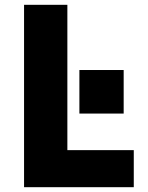

<svg xmlns="http://www.w3.org/2000/svg" viewBox="-20 -778 616 798"><path d="M536 -154V0H80V-758H260V-154ZM494 -306H310V-487H494Z"/></svg>

Font: Biryani Black
Style: Regular
Weight: 900
Designer: Dan Reynolds and Mathieu Reguer
Foundry: Dan Reynolds and Mathieu Reguer
Version: Version 1.004; ttfautohint (v1.1) -l 5 -r 5 -G 72 -x 0 -D la